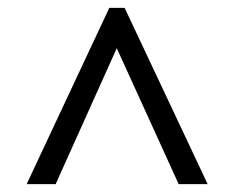

<svg xmlns="http://www.w3.org/2000/svg" viewBox="-20 -734 599 490"><path d="M48 -264H122L278 -611L436 -264H510L298 -714H259Z"/></svg>

Font: Noto Serif Tamil SemiBold
Style: Regular
Weight: 600
Designer: Indian Type Foundry, Tom Grace, and the Monotype Design Team
Foundry: Monotype Imaging Inc.
Version: Version 2.004